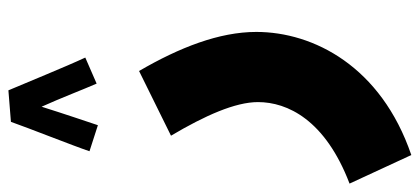

<svg xmlns="http://www.w3.org/2000/svg" viewBox="-323 -477 999 457"><g transform="rotate(-90 176.5 -248.5)"><path d="M115 -722C101 -682 57 -571 45 -535L107 -515C114 -536 135 -598 151 -649C171 -605 194 -545 206 -518L268 -545C246 -592 208 -686 190 -728ZM36 231C247 159 329 -2 329 -138C329 -226 292 -321 236 -417L82 -341C130 -260 162 -188 162 -134C162 -64 120 26 -32 84Z"/></g></svg>

Font: Noto Sans Arabic UI Cn Bk
Style: Regular
Weight: 900
Width: 3
Designer: Monotype Design Team, Nadine Chahine and Nizar Qandah
Foundry: Monotype Imaging Inc.
Version: Version 2.010